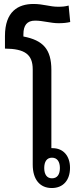

<svg xmlns="http://www.w3.org/2000/svg" viewBox="-20 -940 392 968"><path d="M326 -912C307 -907 294 -906 272 -906C231 -906 198 -920 149 -920C72 -920 5 -883 5 -758V-695C105 -694 145 -666 145 -590V-110C145 -34 182 8 241 8C299 8 333 -32 333 -94C333 -154 299 -193 245 -193H239V-587C239 -692 197 -737 98 -756V-767C98 -812 116 -836 157 -836C197 -836 235 -823 275 -823C300 -823 317 -825 334 -829ZM242 -145C269 -145 282 -124 282 -93C282 -61 269 -41 242 -41C216 -41 203 -61 203 -93C203 -125 216 -145 242 -145Z"/></svg>

Font: Noto Sans Thai Looped Condensed Medium
Style: Regular
Weight: 500
Width: 3
Designer: Sasikarn Vongin, Ben Mitchell
Foundry: The Fontpad Ltd
Version: Version 1.001